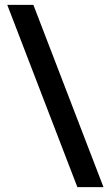

<svg xmlns="http://www.w3.org/2000/svg" viewBox="-20 -603 458 794"><path d="M300 171 10 -583H118L408 171Z"/></svg>

Font: Rokkitt
Style: Bold
Weight: 700
Designer: Vernon Adams
Foundry: Vernon Adams
Version: Version 3.103